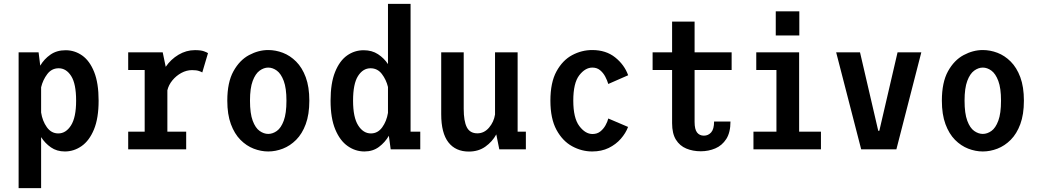

<svg xmlns="http://www.w3.org/2000/svg" viewBox="-20 -770 5362 990"><path d="M76 200V-500H179L187.5 -431.5Q207.5 -465.5 240 -488.2Q272.5 -511 318.5 -511Q365 -511 403.8 -483.8Q442.5 -456.5 465.5 -399Q488.5 -341.5 488.5 -251Q488.5 -160.5 464.5 -102.5Q440.5 -44.5 400.8 -16.8Q361 11 314.5 11Q273 11 242.5 -10.2Q212 -31.5 192 -63V200ZM282.5 -418Q246.5 -418 223.8 -388Q201 -358 192 -320V-190Q198.5 -146.5 221.5 -114.2Q244.5 -82 280.5 -82Q320 -82 346.2 -123.5Q372.5 -165 372.5 -251Q372.5 -338 347 -378Q321.5 -418 282.5 -418Z M641 0V-91H726V-409H641V-500H819L834.5 -425.5Q860.5 -464 900.5 -487.8Q940.5 -511.5 985 -511.5Q1016 -511.5 1032 -505.5Q1048 -499.5 1052.5 -496L1023 -396.5Q1019 -399.5 1005.8 -404Q992.5 -408.5 970.5 -408.5Q942 -408.5 915.2 -394Q888.5 -379.5 869 -355.8Q849.5 -332 843 -304.5V-91H940V0Z M1363 11Q1325.5 11 1288 -3.5Q1250.5 -18 1219.8 -49Q1189 -80 1170.5 -130Q1152 -180 1152 -251Q1152 -345.5 1183.8 -402.8Q1215.5 -460 1264.2 -486Q1313 -512 1363 -512Q1401 -512 1438.5 -497.8Q1476 -483.5 1507 -452.5Q1538 -421.5 1556.5 -371.8Q1575 -322 1575 -251Q1575 -180 1556.5 -130Q1538 -80 1507 -49Q1476 -18 1438.5 -3.5Q1401 11 1363 11ZM1363 -79.5Q1386 -79.5 1407.5 -94.8Q1429 -110 1443 -147.5Q1457 -185 1457 -251Q1457 -315.5 1443 -352.8Q1429 -390 1407.5 -405.8Q1386 -421.5 1363 -421.5Q1340.5 -421.5 1318.8 -405.8Q1297 -390 1283 -352.8Q1269 -315.5 1269 -251Q1269 -185 1283 -147.5Q1297 -110 1318.8 -94.8Q1340.5 -79.5 1363 -79.5Z M1859 11Q1812.5 11 1772.8 -16.8Q1733 -44.5 1708.8 -102.5Q1684.5 -160.5 1684.5 -251Q1684.5 -341.5 1707.8 -399Q1731 -456.5 1769.5 -483.8Q1808 -511 1855 -511Q1898 -511 1929.2 -490.5Q1960.5 -470 1980.5 -439.5V-750H2097V-91H2147V0H1994.5L1985 -70Q1965.5 -36 1934 -12.5Q1902.5 11 1859 11ZM1800.5 -251Q1800.5 -165 1826.8 -123.5Q1853 -82 1892.5 -82Q1928 -82 1950.8 -113.5Q1973.5 -145 1980.5 -188V-321.5Q1971.5 -359 1949 -388.5Q1926.5 -418 1890.5 -418Q1851.5 -418 1826 -378Q1800.5 -338 1800.5 -251Z M2397.5 11.5Q2329 11.5 2292 -36.2Q2255 -84 2255 -181V-500H2371V-209Q2371 -145.5 2387 -114Q2403 -82.5 2441.5 -82.5Q2476.5 -82.5 2501.5 -111.8Q2526.5 -141 2532.5 -179.5V-500H2649V-91H2691.5V0H2554.5L2539 -77Q2518.5 -39.5 2482.8 -14Q2447 11.5 2397.5 11.5Z M3033.5 11Q2979.5 11 2930.2 -15.8Q2881 -42.5 2849.5 -100.2Q2818 -158 2818 -251Q2818 -345 2849.5 -402.2Q2881 -459.5 2930.2 -485.8Q2979.5 -512 3033.5 -512Q3104.5 -512 3152 -474Q3199.5 -436 3219 -382L3116.5 -337Q3111 -355.5 3100.8 -375Q3090.5 -394.5 3074.2 -408Q3058 -421.5 3034.5 -421.5Q2997.5 -421.5 2966.8 -381.8Q2936 -342 2936 -251Q2936 -161.5 2967 -120.2Q2998 -79 3035 -79Q3059 -79 3075.5 -92.2Q3092 -105.5 3102.2 -124Q3112.5 -142.5 3116.5 -159L3218.5 -115.5Q3206.5 -83.5 3181.2 -54.5Q3156 -25.5 3118.8 -7.2Q3081.5 11 3033.5 11Z M3445.5 -135V-409H3345V-500H3445.5V-658.5H3561.5V-500H3752.5V-409H3561.5V-141.5Q3561.5 -103 3574.2 -86.8Q3587 -70.5 3609.5 -70.5Q3632 -70.5 3647 -87.5Q3662 -104.5 3662 -143.5H3746.5Q3746.5 -87 3724.8 -53.2Q3703 -19.5 3668.2 -4.8Q3633.5 10 3593.5 10Q3552.5 10 3518.8 -4Q3485 -18 3465.2 -49.8Q3445.5 -81.5 3445.5 -135Z M3980 -711.5H4101.5V-587H3980ZM3865 0V-91H3983.5V-409H3879.5V-500H4100.5V-91H4213V0Z M4420.5 0 4291.5 -500H4414.5L4508.5 -95.5H4514L4608 -500H4730.5L4602 0Z M5047.5 11Q5010 11 4972.5 -3.5Q4935 -18 4904.2 -49Q4873.5 -80 4855 -130Q4836.5 -180 4836.5 -251Q4836.5 -345.5 4868.2 -402.8Q4900 -460 4948.8 -486Q4997.5 -512 5047.5 -512Q5085.5 -512 5123 -497.8Q5160.5 -483.5 5191.5 -452.5Q5222.5 -421.5 5241 -371.8Q5259.5 -322 5259.5 -251Q5259.5 -180 5241 -130Q5222.5 -80 5191.5 -49Q5160.5 -18 5123 -3.5Q5085.5 11 5047.5 11ZM5047.5 -79.5Q5070.5 -79.5 5092 -94.8Q5113.5 -110 5127.5 -147.5Q5141.5 -185 5141.5 -251Q5141.5 -315.5 5127.5 -352.8Q5113.5 -390 5092 -405.8Q5070.5 -421.5 5047.5 -421.5Q5025 -421.5 5003.2 -405.8Q4981.5 -390 4967.5 -352.8Q4953.5 -315.5 4953.5 -251Q4953.5 -185 4967.5 -147.5Q4981.5 -110 5003.2 -94.8Q5025 -79.5 5047.5 -79.5Z"/></svg>

Font: Trispace SemiCondensed Medium
Style: Regular
Weight: 500
Width: 4
Designer: Tyler Finck
Foundry: Etcetera Type Company
Version: Version 1.210; ttfautohint (v1.8.3)